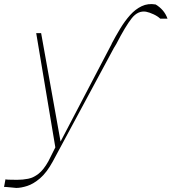

<svg xmlns="http://www.w3.org/2000/svg" viewBox="-88 -708 841 941"><path d="M470.2 -473 170.5 83.8Q141 137.8 108.5 165.7Q76 193.5 45.5 203.3Q14.9 213.1 -8.5 213.1Q-8.5 213.1 -12.4 212.7Q-19.2 212 -32.1 210.8Q-45.1 209.5 -56.1 208.6Q-67.1 207.7 -68.2 208.5V208.8Q-68.2 208.8 -68.2 208.5L-61.1 170.5Q-61.1 173.3 -4.3 173.3Q23.8 173.3 49.9 168.1Q76 163 100.9 143.6Q125.7 124.3 149.1 82.4L183.2 14.2L89.5 -545.5H113.6L208.8 -14.2L460.2 -494.3L458.8 -492.9Q479 -531.2 501.4 -568.2Q523.8 -605.1 549.7 -634.1Q575.6 -663 606.5 -677.7Q637.4 -692.5 674.7 -686.1Q694.2 -674.7 709.3 -657.5Q724.4 -640.3 733 -616.5H697.4Q684.3 -628.9 664.2 -638.1Q644.2 -647.4 627.8 -650.6Q588.1 -657 557.5 -618.4Q527 -579.9 481.5 -491.5Z"/></svg>

Font: Inter UI Thin
Style: Italic
Weight: 100
Italic angle: -9.39999°
Designer: Rasmus Andersson
Foundry: rsms
Version: 3.2;8d6f07862